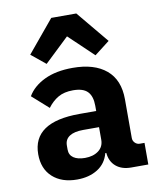

<svg xmlns="http://www.w3.org/2000/svg" viewBox="-88 -855 776 936"><g transform="rotate(-10 300.0 -387.0)"><path d="M487 0Q441 0 412.5 -24Q384 -48 380 -91H375Q362 -41 320 -14.5Q278 12 218 12Q142 12 97 -29Q52 -70 52 -142Q52 -301 284 -301H367V-327Q367 -374 345 -397Q323 -420 273 -420Q229 -420 199.5 -403Q170 -386 147 -355L66 -427Q93 -473 150 -500.5Q207 -528 290 -528Q397 -528 456 -478.5Q515 -429 515 -333V-141Q515 -127 525 -117Q535 -107 549 -107H572V0ZM367 -159V-221H288Q244 -221 220.5 -205.5Q197 -190 197 -160V-140Q197 -113 217.5 -99Q238 -85 274 -85Q315 -85 341 -104.5Q367 -124 367 -159ZM354 -786 486 -627 411 -569 290 -684 169 -569 98 -627 230 -786Z"/></g></svg>

Font: iA Writer Duo V
Style: Regular
Weight: 400
Designer: Mike Abbink, Paul van der Laan, Pieter van Rosmalen, Oliver Reichenstein
Foundry: Information Architects Inc.
Version: Version 2.000